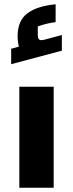

<svg xmlns="http://www.w3.org/2000/svg" viewBox="-20 -874 340 894"><path d="M70 -470H230V0H70ZM268 -711V-638L32 -575V-647L68 -657Q62 -680 62 -705Q62 -778 107.5 -812Q153 -846 239 -854V-771Q198 -766 156 -751V-709Q156 -687 173 -687Q180 -687 190 -690Z"/></svg>

Font: Changa ExtraBold
Style: Regular
Weight: 800
Designer: Eduardo Rodriguez Tunni
Foundry: Eduardo Rodriguez Tunni
Version: Version 2.002; ttfautohint (v1.5) -l 8 -r 50 -G 220 -x 14 -H